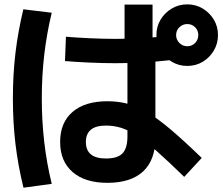

<svg xmlns="http://www.w3.org/2000/svg" viewBox="-20 -818 1040 894"><path d="M479.8 33.3Q376 33.3 318 -17Q260 -67.3 260 -157Q260 -247 317.7 -296.8Q375.3 -346.6 480 -346.6Q529.7 -346.6 574.2 -335Q618.6 -323.3 667.3 -294.1Q716 -265 776.6 -213.5Q837.3 -162 919.3 -82.6L837.7 5.6Q763 -67.4 710.2 -114Q657.3 -160.7 617.3 -186.7Q577.3 -212.7 543.4 -223Q509.5 -233.3 473.3 -233.3Q379.9 -233.3 379.9 -156.7Q379.9 -80 473.3 -80Q527.7 -80 550.5 -104Q573.4 -128 573.4 -183.3V-586.7H560V-796.7H690.3V-586.7H703.6V-176.7Q703.6 -73.3 646.6 -20Q589.6 33.3 479.8 33.3ZM851.7 -511Q812.6 -511 779.8 -530.4Q747.1 -549.8 727.7 -582.4Q708.3 -615.1 708.3 -654.1Q708.3 -694.4 727.7 -726.6Q747.1 -758.8 779.7 -778.2Q812.4 -797.7 851.4 -797.7Q891.7 -797.7 923.9 -778.3Q956.1 -758.9 975.5 -726.8Q995 -694.7 995 -654.4Q995 -615.2 975.6 -582.5Q956.2 -549.8 924.1 -530.4Q892 -511 851.7 -511ZM852 -602.7Q873.7 -602.7 888.5 -618Q903.3 -633.4 903.3 -654.6Q903.3 -676.3 888.5 -691.2Q873.7 -706 852 -706Q830.7 -706 815.3 -691.2Q800 -676.3 800 -654.6Q800 -633.4 815.3 -618Q830.7 -602.7 852 -602.7ZM517.8 -523.7Q459.6 -523.7 394.6 -526.7Q329.6 -529.7 282.6 -533.7L287 -647Q333.3 -643 396.8 -640Q460.3 -637 518.3 -637Q581.7 -637 645.7 -640.6Q709.7 -644.3 783 -652.6L787 -539.4Q713.3 -531 647.9 -527.4Q582.5 -523.7 517.8 -523.7ZM89.3 56Q64 -47 52 -147.5Q40 -248 40 -360Q40 -471.3 52 -571.7Q64 -672 88.7 -774.7L220.9 -758.7Q197.6 -662 186.1 -563.7Q174.6 -465.3 174.6 -360Q174.6 -254.7 186.1 -156Q197.6 -57.3 220.9 38Z"/></svg>

Font: M PLUS 2 Thin
Style: Regular
Weight: 100
Designer: Coji Morishita
Foundry: UNDERFOREST DESIGN
Version: Version 1.001